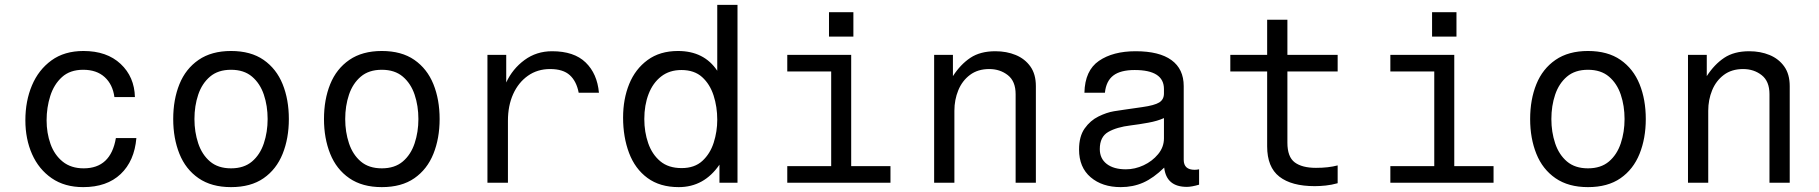

<svg xmlns="http://www.w3.org/2000/svg" viewBox="-20 -749 7456 787"><path d="M533 -351H449Q442 -403 409 -433Q376 -463 321 -463Q267 -463 234 -433Q201 -403 186 -355.5Q171 -308 171 -256Q171 -204 187 -159Q203 -114 237 -86.5Q271 -59 323 -59Q434 -59 455 -183H539Q531 -89 474.5 -35.5Q418 18 321 18Q245 18 192 -18.5Q139 -55 111.5 -117Q84 -179 84 -256Q84 -335 111 -399Q138 -463 191 -501.5Q244 -540 322 -540Q418 -540 474.5 -487Q531 -434 533 -351Z M927 -540Q1008 -540 1060.5 -503.5Q1113 -467 1138.5 -404Q1164 -341 1164 -261Q1164 -182 1138.5 -118.5Q1113 -55 1060.5 -18.5Q1008 18 927 18Q847 18 794 -18.5Q741 -55 715.5 -118.5Q690 -182 690 -261Q690 -341 715.5 -404Q741 -467 794 -503.5Q847 -540 927 -540ZM927 -463Q874 -463 841 -435Q808 -407 792.5 -361Q777 -315 777 -261Q777 -208 792.5 -161.5Q808 -115 841 -87Q874 -59 927 -59Q980 -59 1013 -87Q1046 -115 1061.5 -161.5Q1077 -208 1077 -261Q1077 -315 1061.5 -361Q1046 -407 1013 -435Q980 -463 927 -463Z M1545 -540Q1626 -540 1678.5 -503.5Q1731 -467 1756.5 -404Q1782 -341 1782 -261Q1782 -182 1756.5 -118.5Q1731 -55 1678.5 -18.5Q1626 18 1545 18Q1465 18 1412 -18.5Q1359 -55 1333.5 -118.5Q1308 -182 1308 -261Q1308 -341 1333.5 -404Q1359 -467 1412 -503.5Q1465 -540 1545 -540ZM1545 -463Q1492 -463 1459 -435Q1426 -407 1410.5 -361Q1395 -315 1395 -261Q1395 -208 1410.5 -161.5Q1426 -115 1459 -87Q1492 -59 1545 -59Q1598 -59 1631 -87Q1664 -115 1679.5 -161.5Q1695 -208 1695 -261Q1695 -315 1679.5 -361Q1664 -407 1631 -435Q1598 -463 1545 -463Z M1978 0V-524H2055V-411Q2081 -467 2130 -503Q2179 -539 2243 -539Q2333 -539 2380.5 -493Q2428 -447 2435 -369H2352Q2343 -416 2315.5 -441Q2288 -466 2235 -466Q2183 -466 2144 -438.5Q2105 -411 2083.5 -363.5Q2062 -316 2062 -254V0Z M2920 -729H3003V0H2929V-74Q2866 18 2762 18Q2685 18 2634 -19.5Q2583 -57 2558.5 -122Q2534 -187 2534 -267Q2534 -343 2559 -404.5Q2584 -466 2634.5 -503Q2685 -540 2759 -540Q2866 -540 2920 -459ZM2773 -462Q2724 -462 2690 -435.5Q2656 -409 2638.5 -363.5Q2621 -318 2621 -261Q2621 -208 2637 -162Q2653 -116 2686.5 -88Q2720 -60 2774 -60Q2827 -60 2859 -89.5Q2891 -119 2905.5 -164.5Q2920 -210 2920 -258Q2920 -311 2905 -357.5Q2890 -404 2858 -433Q2826 -462 2773 -462Z M3469 -524V-68H3630V0H3207V-68H3387V-456H3207V-524ZM3378 -599V-699H3478V-599Z M3809 0V-524H3886V-437Q3917 -485 3957.5 -512Q3998 -539 4060 -539Q4106 -539 4143.5 -523.5Q4181 -508 4203.5 -476.5Q4226 -445 4226 -396V0H4143V-363Q4143 -416 4111 -441Q4079 -466 4035 -466Q3988 -466 3956 -442Q3924 -418 3908 -379Q3892 -340 3892 -295V0Z M4895 -55V8Q4864 17 4845 17Q4761 17 4752 -62Q4708 -19 4666 -0.5Q4624 18 4574 18Q4498 18 4450.5 -22.5Q4403 -63 4403 -136Q4403 -190 4426 -222.5Q4449 -255 4482.5 -271.5Q4516 -288 4546 -293Q4560 -295 4589 -299.5Q4618 -304 4662 -310Q4712 -317 4731.5 -329Q4751 -341 4751 -366V-384Q4751 -462 4631 -462Q4573 -462 4543.5 -439.5Q4514 -417 4509 -369H4425Q4427 -460 4484.5 -499.5Q4542 -539 4635 -539Q4732 -539 4782 -502.5Q4832 -466 4832 -396V-94Q4832 -53 4877 -53Q4885 -53 4895 -55ZM4751 -182V-265Q4725 -253 4686.5 -246Q4648 -239 4615 -235Q4557 -228 4522.5 -208Q4488 -188 4488 -138Q4488 -99 4516.5 -77Q4545 -55 4595 -55Q4632 -55 4667.5 -71.5Q4703 -88 4727 -117Q4751 -146 4751 -182Z M5257 -524H5463V-456H5257V-164Q5257 -106 5287 -83.5Q5317 -61 5374 -61Q5400 -61 5422 -63.5Q5444 -66 5463 -71V2Q5438 9 5414 11.5Q5390 14 5369 14Q5274 14 5224 -25Q5174 -64 5174 -149V-456H5023V-524H5174V-668H5257Z M5941 -524V-68H6102V0H5679V-68H5859V-456H5679V-524ZM5850 -599V-699H5950V-599Z M6489 -540Q6570 -540 6622.5 -503.5Q6675 -467 6700.5 -404Q6726 -341 6726 -261Q6726 -182 6700.5 -118.5Q6675 -55 6622.5 -18.5Q6570 18 6489 18Q6409 18 6356 -18.5Q6303 -55 6277.5 -118.5Q6252 -182 6252 -261Q6252 -341 6277.5 -404Q6303 -467 6356 -503.5Q6409 -540 6489 -540ZM6489 -463Q6436 -463 6403 -435Q6370 -407 6354.5 -361Q6339 -315 6339 -261Q6339 -208 6354.5 -161.5Q6370 -115 6403 -87Q6436 -59 6489 -59Q6542 -59 6575 -87Q6608 -115 6623.5 -161.5Q6639 -208 6639 -261Q6639 -315 6623.5 -361Q6608 -407 6575 -435Q6542 -463 6489 -463Z M6899 0V-524H6976V-437Q7007 -485 7047.5 -512Q7088 -539 7150 -539Q7196 -539 7233.5 -523.5Q7271 -508 7293.5 -476.5Q7316 -445 7316 -396V0H7233V-363Q7233 -416 7201 -441Q7169 -466 7125 -466Q7078 -466 7046 -442Q7014 -418 6998 -379Q6982 -340 6982 -295V0Z"/></svg>

Font: Fragment Mono
Style: Regular
Weight: 400
Monospace: yes
Designer: Wei Huang based on Nimbus Sans by URW Studio, based on Helvetica by Max Miedinger.
Foundry: Wei Huang
Version: Version 1.021; ttfautohint (v1.8.4.7-5d5b)